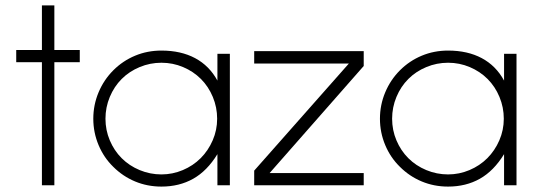

<svg xmlns="http://www.w3.org/2000/svg" viewBox="-20 -685 1980 710"><path d="M181 -455V0H135V-455H40V-500H135V-665H181V-500H275V-455Z M784 0V-115Q746 -53 694.5 -24Q643 5 577 5Q525 5 479.5 -14Q434 -33 399 -68Q364 -102 344.5 -148.5Q325 -195 325 -246Q325 -297 344.5 -343.5Q364 -390 399 -425Q434 -460 479.5 -479Q525 -498 577 -498Q649 -498 701.5 -470Q754 -442 784 -387V-486H830V0ZM430 -393Q402 -365 386 -326.5Q370 -288 370 -246Q370 -204 386 -166Q402 -128 430 -100Q458 -72 496.5 -56Q535 -40 577 -40Q618 -40 656 -56Q694 -72 722 -100Q750 -128 766.5 -166Q783 -204 783 -246Q783 -288 767 -326.5Q751 -365 723 -393Q695 -421 657 -437Q619 -453 577 -453Q535 -453 496.5 -437Q458 -421 430 -393Z M920 0V-54L1270 -450H920V-496H1325V-441L977 -45H1325V0Z M1844 0V-115Q1806 -53 1754.5 -24Q1703 5 1637 5Q1585 5 1539.5 -14Q1494 -33 1459 -68Q1424 -102 1404.5 -148.5Q1385 -195 1385 -246Q1385 -297 1404.5 -343.5Q1424 -390 1459 -425Q1494 -460 1539.5 -479Q1585 -498 1637 -498Q1709 -498 1761.5 -470Q1814 -442 1844 -387V-486H1890V0ZM1490 -393Q1462 -365 1446 -326.5Q1430 -288 1430 -246Q1430 -204 1446 -166Q1462 -128 1490 -100Q1518 -72 1556.5 -56Q1595 -40 1637 -40Q1678 -40 1716 -56Q1754 -72 1782 -100Q1810 -128 1826.5 -166Q1843 -204 1843 -246Q1843 -288 1827 -326.5Q1811 -365 1783 -393Q1755 -421 1717 -437Q1679 -453 1637 -453Q1595 -453 1556.5 -437Q1518 -421 1490 -393Z"/></svg>

Font: Sulphur Point Light
Style: Regular
Weight: 300
Designer: Noponies / Dale Sattler
Foundry: Noponies
Version: Version 1.000; ttfautohint (v1.8)